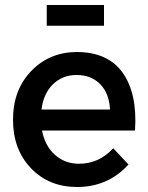

<svg xmlns="http://www.w3.org/2000/svg" viewBox="-20 -744 594 768"><path d="M396 -724V-641H167V-724ZM286 -536Q412 -536 471 -452.5Q530 -369 520 -222H148Q160 -160 200 -124.5Q240 -89 296 -89Q376 -89 433 -151L494 -86Q412 4 288 4Q176 4 104 -71Q32 -146 32 -265Q32 -384 104.5 -459.5Q177 -535 286 -536ZM146 -306H420Q417 -370 381 -407Q345 -444 286 -444Q230 -444 192 -407Q154 -370 146 -306Z"/></svg>

Font: Steamflix Grotesk
Style: Regular
Weight: 400
Designer: Julieta Ulanovsky
Foundry: Julieta Ulanovsky
Version: Version 4.000;PS 004.000;hotconv 1.0.88;makeotf.lib2.5.64775